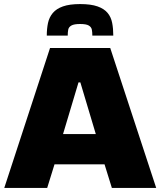

<svg xmlns="http://www.w3.org/2000/svg" viewBox="-20 -924 788 944"><path d="M1 0 226 -688H522L748 0H530L494 -116H248L212 0ZM290 -265H451L375 -519H366ZM374 -904Q427 -904 459.5 -892.5Q492 -881 509 -860.5Q526 -840 531.5 -811.5Q537 -783 537 -749H434Q434 -766 431.5 -778.5Q429 -791 416.5 -798.5Q404 -806 374 -806Q344 -806 331 -798.5Q318 -791 315.5 -778.5Q313 -766 313 -749H210Q210 -783 216 -811Q222 -839 239.5 -860Q257 -881 289.5 -892.5Q322 -904 374 -904Z"/></svg>

Font: Saira SemiExpanded ExtraBold
Style: Regular
Weight: 800
Width: 6
Designer: Hector Gatti with collaboration of the Omnibus-Type team
Foundry: Omnibus-Type
Version: Version 1.101